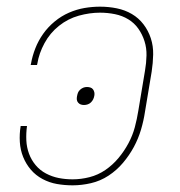

<svg xmlns="http://www.w3.org/2000/svg" viewBox="-20 -548 540 576"><path d="M198 8Q174 8 151 4Q128 0 107.5 -11Q87 -22 72.5 -39Q58 -56 49.5 -77Q41 -98 39.5 -122Q38 -146 42 -170H61Q58 -148 59 -127Q60 -106 67 -87Q74 -68 87 -52.5Q100 -37 118 -27.5Q136 -18 156 -14Q176 -10 198 -10Q223 -10 248.5 -16.5Q274 -23 296 -38Q318 -53 335.5 -74Q353 -95 365.5 -118.5Q378 -142 384.5 -166.5Q391 -191 395 -216L415 -336Q419 -359 419.5 -381.5Q420 -404 413.5 -424.5Q407 -445 395 -462Q383 -479 365 -490Q347 -501 325 -505.5Q303 -510 280 -510Q249 -510 216.5 -501Q184 -492 157 -470.5Q130 -449 113.5 -418.5Q97 -388 92 -357L91 -353H72L73 -357Q77 -380 86 -403Q95 -426 109.5 -446.5Q124 -467 144 -483.5Q164 -500 187 -510Q210 -520 233.5 -524Q257 -528 280 -528Q306 -528 330.5 -523Q355 -518 375.5 -506Q396 -494 410.5 -475Q425 -456 432.5 -433Q440 -410 439.5 -384.5Q439 -359 435 -333L415 -213Q411 -186 403 -159Q395 -132 381.5 -107Q368 -82 349 -59.5Q330 -37 305.5 -21Q281 -5 253 1.5Q225 8 198 8ZM232 -233Q227 -233 222.5 -234.5Q218 -236 214.5 -240Q211 -244 210.5 -249Q210 -254 211 -259Q212 -265 214 -270Q216 -275 220.5 -279Q225 -283 230 -285Q235 -287 241 -287Q246 -287 251 -285.5Q256 -284 259 -280Q262 -276 263 -271Q264 -266 263 -261Q262 -255 259.5 -250Q257 -245 253 -241Q249 -237 243.5 -235Q238 -233 232 -233Z"/></svg>

Font: Iosevka SS18 Thin
Style: Italic
Weight: 100
Italic angle: -9°
Monospace: yes
Designer: Belleve Invis
Foundry: Belleve Invis
Version: Version 25.1.1; ttfautohint (v1.8.4)